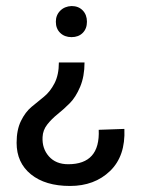

<svg xmlns="http://www.w3.org/2000/svg" viewBox="-20 -600 467 636"><path d="M165 -528Q165 -550 179.5 -564.5Q194 -579 217 -580Q240 -580 254 -565.5Q268 -551 268 -528Q268 -505 254 -491Q240 -477 217 -477Q194 -477 179.5 -491Q165 -505 165 -528ZM212 16Q130 16 82.5 -22.5Q35 -61 35 -127Q35 -170 49.5 -199.5Q64 -229 84.5 -246Q105 -263 125.5 -279.5Q146 -296 160.5 -324Q175 -352 175 -393H260Q260 -347 245.5 -312.5Q231 -278 211 -258Q191 -238 171 -222Q151 -206 136.5 -187.5Q122 -169 121 -146Q119 -108 142 -82Q165 -56 206 -56Q312 -56 307 -170L392 -173Q396 -83 344.5 -33.5Q293 16 212 16Z"/></svg>

Font: MB Grotesk
Style: Regular
Weight: 400
Designer: Nawras Khrais
Foundry: Nawras Khrais
Version: Version 1.000;PS 001.000;hotconv 1.0.88;makeotf.lib2.5.64775